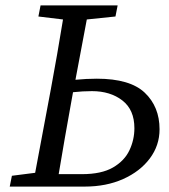

<svg xmlns="http://www.w3.org/2000/svg" viewBox="-20 -690 624 710"><path d="M243 -310Q231 -244 219.5 -178Q208 -112 197 -46H283Q355 -46 397.5 -70.5Q440 -95 458.5 -134Q477 -173 477 -216Q477 -284 432.5 -318.5Q388 -353 320 -353Q303 -353 285.5 -352Q268 -351 250 -349ZM16 0 24 -40 110 -51 168 -360Q192 -489 213 -618L122 -629L130 -670H415L407 -629L301 -618L259 -395Q279 -397 299 -398Q319 -399 338 -399Q461 -399 515.5 -347Q570 -295 570 -212Q570 -152 534 -104Q498 -56 435.5 -28Q373 0 293 0Z"/></svg>

Font: Source Serif Pro
Style: Italic
Weight: 400
Italic angle: -12°
Designer: Frank Grießhammer
Foundry: Adobe Systems Incorporated
Version: Version 3.001;hotconv 1.0.111;makeotfexe 2.5.65597